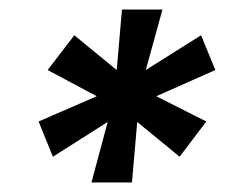

<svg xmlns="http://www.w3.org/2000/svg" viewBox="-20 -708 472 403"><path d="M172 -325 206 -452 91 -379 61 -453 183 -506 80 -561 136 -634 225 -561 236 -688H321L286 -561L402 -634L432 -561L308 -506L413 -453L357 -379L268 -452L257 -325Z"/></svg>

Font: Archivo SemiBold ExtraBold
Style: Italic
Weight: 800
Italic angle: -10°
Version: Version 2.001